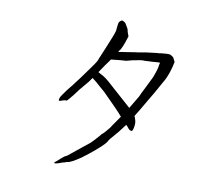

<svg xmlns="http://www.w3.org/2000/svg" viewBox="-85 -874 1170 1005"><g transform="rotate(10 500.0 -371.5)"><path d="M594 -227Q563 -185 558 -182V-181Q527 -146 525 -142Q523 -137 520 -133V-132Q515 -127 512 -122Q498 -106 464 -77Q449 -64 437 -55Q425 -46 419 -41Q414 -37 412 -36Q403 -28 393 -22L361 -2Q357 -1 350 3H349Q344 7 338 8Q329 9 321 12Q313 16 311 15H310Q309 15 285 24Q269 29 265 26Q264 25 263 24L267 21Q270 18 270 18Q273 17 292 -1Q308 -14 310 -16Q321 -21 325 -24L393 -79Q429 -108 433 -111Q440 -117 448 -126Q474 -155 475 -156Q481 -164 483 -166Q489 -170 499 -181Q526 -212 526 -215Q526 -216 527 -217Q550 -250 566 -273Q543 -301 457 -386Q454 -389 428 -411Q403 -434 391 -442Q388 -445 385 -447Q369 -425 367 -422Q361 -415 347.5 -399Q334 -383 333 -381H332Q328 -376 302 -341Q276 -308 270 -306Q264 -309 251 -304Q237 -298 233 -299Q230 -299 231 -307Q233 -319 243 -332Q260 -355 263 -360Q293 -398 295 -400Q295 -400 296 -402L322 -436L369 -501Q399 -542 399 -551L423 -608Q445 -662 451 -677Q466 -714 464 -725Q464 -729 467 -749Q468 -756 469 -757Q472 -762 477 -766Q484 -771 486 -770Q499 -766 505 -758Q522 -730 522 -727Q521 -722 532 -694Q510 -622 497 -612Q495 -610 495 -608L494 -605H497L502 -606L541 -612Q583 -618 585 -619Q592 -619 607 -622Q631 -627 635 -627Q688 -634 691 -634Q701 -634 720 -637Q748 -640 758 -639Q768 -638 781 -627Q782 -626 783 -624L793 -604Q790 -589 787 -577Q784 -565 781 -556Q775 -536 767 -518Q763 -507 749 -484Q730 -451 729 -448Q727 -443 693 -386Q654 -320 653 -318Q646 -307 635 -289Q637 -285 639 -281Q646 -263 645.5 -248.5Q645 -234 642.5 -225Q640 -216 637 -211Q636 -208 629 -210Q621 -212 616 -219Q612 -225 601 -236Q597 -231 594 -227ZM601 -326 642 -395Q646 -406 667 -447Q695 -503 696 -506Q715 -555 716 -576Q716 -578 718 -584L719 -587H715Q713 -587 706 -587Q702 -587 679 -585Q653 -583 638 -583Q626 -584 614 -582Q600 -579 588 -577Q575 -575 565 -572Q545 -566 542 -566Q532 -565 512 -564L464 -559H463L462 -558Q462 -557 453 -545Q444 -534 412 -486Q411 -484 410 -482Q419 -478 439.5 -466Q460 -454 518 -400Q573 -351 601 -326Z"/></g></svg>

Font: ToneOZ-Pinyin-Tsuipita-TC
Style: Regular
Weight: 400
Designer: ÂÆ£ÂøóÂáåJeffrey Xuan(jeffreyx@gmail.com, ToneOZ.com) ÈòøÂù§(cjkFonts)
Foundry: ToneOZ
Version: Version 0.24071